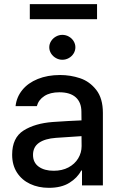

<svg xmlns="http://www.w3.org/2000/svg" viewBox="-20 -902 583 934"><path d="M237.3 -308.6Q270.5 -311 309.8 -313.2Q349.1 -315.4 376.5 -316.4L376 -358.4Q376 -403.8 348.6 -428.5Q321.3 -453.1 268.6 -453.1Q224.1 -453.1 195.8 -434.8Q167.5 -416.5 159.2 -385.7H55.7Q60.5 -429.7 88.4 -464.1Q116.2 -498.5 163.8 -517.8Q211.4 -537.1 272.5 -537.1Q322.8 -537.1 369.4 -521.5Q416 -505.9 448.2 -464.8Q480.5 -423.8 480.5 -352.5V0H378.9V-72.3H375Q356.9 -37.1 317.6 -12.7Q278.3 11.7 217.8 11.7Q167 11.7 126.5 -7.3Q85.9 -26.4 62.5 -62.7Q39.1 -99.1 39.1 -149.4Q39.1 -231.9 94.7 -267.1Q150.4 -302.2 237.3 -308.6ZM241.2 -71.3Q282.2 -71.3 313 -87.6Q343.8 -104 360.4 -131.6Q377 -159.2 377 -191.4L376.5 -239.7L252 -231.4Q198.7 -227.5 169.7 -207.3Q140.6 -187 140.6 -148.4Q140.6 -111.3 168.2 -91.3Q195.8 -71.3 241.2 -71.3ZM219.7 -671.9Q219.7 -688 228.5 -701.9Q237.3 -715.8 252 -724.1Q266.6 -732.4 283.2 -732.4Q300.3 -732.4 314.9 -724.1Q329.6 -715.8 338.1 -701.9Q346.7 -688 346.7 -671.9Q346.7 -655.8 338.1 -641.8Q329.6 -627.9 314.9 -619.6Q300.3 -611.3 283.2 -611.3Q266.6 -611.3 252 -619.6Q237.3 -627.9 228.5 -641.8Q219.7 -655.8 219.7 -671.9ZM452.1 -808.6H125V-881.8H452.1Z"/></svg>

Font: Pretendard Std Medium
Style: Regular
Weight: 500
Designer: Base glyphs from Inter by Rasmus Andersson; Hangeul glyphs from Noto Sans CJK(Source Han Sans) by Jang Soo-young and Kan
Foundry: Kil Hyung-jin
Version: Version 1.309